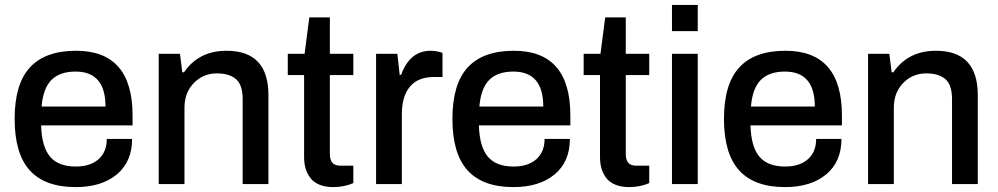

<svg xmlns="http://www.w3.org/2000/svg" viewBox="-20 -743 4030 775"><path d="M285.2 12.2Q161.6 12.2 100.3 -55.2Q39.1 -122.6 39.1 -263.2Q39.1 -403.8 100.8 -470.9Q162.6 -538.1 287.1 -538.1Q515.1 -538.1 515.1 -276.9V-236.8H146Q148.4 -150.9 181.9 -110.8Q215.3 -70.8 286.1 -70.8Q344.2 -70.8 377.7 -100.3Q411.1 -129.9 411.1 -182.1H513.2Q513.2 -90.3 451.7 -39.1Q390.1 12.2 285.2 12.2ZM147.9 -313H405.8Q405.8 -454.1 285.2 -454.1Q220.7 -454.1 187.3 -419.9Q153.8 -385.7 147.9 -313Z M620.6 0V-525.9H706.5L715.8 -451.2H722.7Q782.2 -538.1 894.5 -538.1Q1063.5 -538.1 1063.5 -358.9V0H959.5V-342.8Q959.5 -400.4 932.6 -423.6Q905.8 -446.8 855.5 -446.8Q800.3 -446.8 762.5 -408Q724.6 -369.1 724.6 -308.1V0Z M1324.7 12.2Q1292.5 12.2 1268.8 2.2Q1245.1 -7.8 1232.2 -25.4Q1219.2 -43 1213.4 -63.5Q1207.5 -84 1207.5 -108.9V-439.9H1141.6V-525.9H1209.5L1228.5 -672.9H1311.5V-525.9H1406.2V-439.9H1311.5V-121.1Q1311.5 -97.7 1321.8 -85.9Q1332 -74.2 1354.5 -74.2H1406.2V-3.9Q1369.6 12.2 1324.7 12.2Z M1498 0V-525.9H1584L1593.3 -440.9H1599.1Q1634.3 -538.1 1718.3 -538.1Q1741.2 -538.1 1766.1 -529.8V-432.1H1731Q1667 -432.1 1634.5 -393.1Q1602.1 -354 1602.1 -282.2V0Z M2052.2 12.2Q1928.7 12.2 1867.4 -55.2Q1806.2 -122.6 1806.2 -263.2Q1806.2 -403.8 1867.9 -470.9Q1929.7 -538.1 2054.2 -538.1Q2282.2 -538.1 2282.2 -276.9V-236.8H1913.1Q1915.5 -150.9 1949 -110.8Q1982.4 -70.8 2053.2 -70.8Q2111.3 -70.8 2144.8 -100.3Q2178.2 -129.9 2178.2 -182.1H2280.3Q2280.3 -90.3 2218.8 -39.1Q2157.2 12.2 2052.2 12.2ZM1915 -313H2172.9Q2172.9 -454.1 2052.2 -454.1Q1987.8 -454.1 1954.3 -419.9Q1920.9 -385.7 1915 -313Z M2519 12.2Q2486.8 12.2 2463.1 2.2Q2439.5 -7.8 2426.5 -25.4Q2413.6 -43 2407.7 -63.5Q2401.9 -84 2401.9 -108.9V-439.9H2335.9V-525.9H2403.8L2422.9 -672.9H2505.9V-525.9H2600.6V-439.9H2505.9V-121.1Q2505.9 -97.7 2516.1 -85.9Q2526.4 -74.2 2548.8 -74.2H2600.6V-3.9Q2564 12.2 2519 12.2Z M2692.4 -617.2V-723.1H2796.4V-617.2ZM2692.4 0V-525.9H2796.4V0Z M3148.4 12.2Q3024.9 12.2 2963.6 -55.2Q2902.3 -122.6 2902.3 -263.2Q2902.3 -403.8 2964.1 -470.9Q3025.9 -538.1 3150.4 -538.1Q3378.4 -538.1 3378.4 -276.9V-236.8H3009.3Q3011.7 -150.9 3045.2 -110.8Q3078.6 -70.8 3149.4 -70.8Q3207.5 -70.8 3241 -100.3Q3274.4 -129.9 3274.4 -182.1H3376.5Q3376.5 -90.3 3314.9 -39.1Q3253.4 12.2 3148.4 12.2ZM3011.2 -313H3269Q3269 -454.1 3148.4 -454.1Q3084 -454.1 3050.5 -419.9Q3017.1 -385.7 3011.2 -313Z M3483.9 0V-525.9H3569.8L3579.1 -451.2H3585.9Q3645.5 -538.1 3757.8 -538.1Q3926.8 -538.1 3926.8 -358.9V0H3822.8V-342.8Q3822.8 -400.4 3795.9 -423.6Q3769 -446.8 3718.8 -446.8Q3663.6 -446.8 3625.7 -408Q3587.9 -369.1 3587.9 -308.1V0Z"/></svg>

Font: Archivo Medium
Style: Regular
Weight: 500
Designer: Hector Gatti
Foundry: Omnibus-Type
Version: Version 2.001